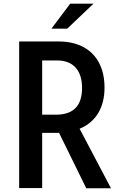

<svg xmlns="http://www.w3.org/2000/svg" viewBox="-20 -1006 635 1027"><path d="M441.4 1 295.9 -295.4H282.7H205.6V0H82.5V-784.2H293Q369.6 -784.2 425 -754.9Q480.5 -725.6 509.8 -669.9Q539.1 -614.3 539.1 -536.6Q539.1 -456.5 504.6 -400.1Q470.2 -343.8 405.8 -317.4L573.7 1ZM205.6 -392.6H279.8Q418.9 -392.6 418.9 -535.6Q418.9 -605.5 384.8 -644Q350.6 -682.6 285.6 -682.6H205.6ZM355.5 -986.3H480L339.4 -852.5H254.9Z"/></svg>

Font: Decalotype Medium
Style: Regular
Weight: 500
Designer: Alfredo Marco Pradil
Foundry: Alfredo Marco Pradil
Version: Version 1.0